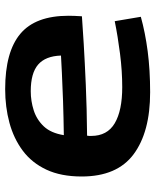

<svg xmlns="http://www.w3.org/2000/svg" viewBox="51 -642 601 743"><g transform="rotate(-90 351.5 -270.5)"><path d="M366 10Q212 10 126 -54Q40 -118 40 -255Q40 -335 66.5 -391.5Q93 -448 140 -483Q187 -518 248 -534.5Q309 -551 378 -551Q522 -551 592 -492.5Q662 -434 662 -306Q662 -297 661.5 -282.5Q661 -268 660 -254Q621 -251 553.5 -247Q486 -243 395.5 -239Q305 -235 198 -234Q197 -230 197 -226Q197 -222 197 -218Q197 -156 246 -127Q295 -98 386 -98Q448 -98 515 -106.5Q582 -115 641 -127L658 -26Q597 -9 524.5 0.5Q452 10 366 10ZM200 -324Q269 -325 331.5 -327Q394 -329 440.5 -331.5Q487 -334 508 -335Q506 -395 473 -423.5Q440 -452 370 -452Q332 -452 296 -440.5Q260 -429 234 -401.5Q208 -374 200 -324Z"/></g></svg>

Font: Georama Extended SemiBold
Style: Regular
Weight: 600
Width: 7
Designer: Jean-Baptiste Levee
Foundry: Production Type
Version: Version 1.000